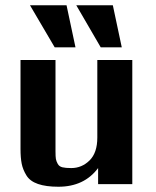

<svg xmlns="http://www.w3.org/2000/svg" viewBox="-20 -700 592 730"><path d="M94 -680H233L267 -520H188ZM270 -680H409L443 -520H363ZM58 -134V-472H191V-125Q191 -104 192.5 -95.5Q194 -87 199.5 -77Q205 -67 217 -64Q229 -61 251 -61Q291 -61 320.5 -90Q350 -119 350 -177V-472H483V0H353V-61Q300 10 202 10Q155 10 124.5 -0.5Q94 -11 80.5 -33Q67 -55 62.5 -77.5Q58 -100 58 -134Z"/></svg>

Font: Coval
Style: ExtraBold
Weight: 800
Foundry: Context Ltd
Version: Version 001.000